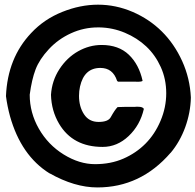

<svg xmlns="http://www.w3.org/2000/svg" viewBox="-20 -781 848 833"><path d="M720.2 -118.2Q590.3 32.2 402.3 32.2Q303.7 32.2 194.8 -29.3V-28.8Q71.3 -106 23.4 -276.9Q11.7 -319.8 5.9 -363.8Q12.7 -529.3 115.2 -637.7Q171.4 -697.8 249.8 -729.2Q328.1 -760.7 405.3 -760.7Q482.4 -760.7 555.2 -729.5Q627.9 -698.2 682.1 -644.5Q736.3 -590.8 770.3 -516.1Q804.2 -441.4 808.1 -357.9Q806.6 -292.5 783.7 -229.2Q760.7 -166 720.2 -117.7ZM411.6 -662.1H404.8Q343.8 -662.1 288.1 -636.7Q232.4 -611.3 191.7 -567.4Q150.9 -523.4 134.3 -479.7Q117.7 -436 108.9 -370.1Q108.9 -292 148.7 -222.4Q188.5 -152.8 256.3 -110.8Q324.2 -68.8 392.3 -68.8Q460.4 -68.8 515.4 -92.8Q570.3 -116.7 611.1 -157.7Q651.9 -198.7 676.5 -256.8Q701.2 -314.9 701.2 -376.5Q701.2 -438 677.5 -490.2Q653.8 -542.5 614.3 -579.6Q574.7 -616.7 521.7 -638.9Q468.8 -661.1 411.6 -662.1ZM564.9 -317.4 571.8 -317.9H578.1Q600.6 -317.9 604 -308.1Q587.9 -237.8 538.1 -190.7Q488.3 -143.6 425.3 -143.6Q295.9 -143.6 236.3 -244.1Q203.1 -300.3 201.2 -369.6Q205.1 -430.7 237.8 -481Q270.5 -531.2 319.1 -558.6Q367.7 -585.9 420.9 -585.9Q494.6 -585.9 538.8 -543.7Q583 -501.5 598.6 -430.7Q596.7 -426.3 575.7 -426.3L564.5 -426.8H491.7L487.8 -430.7Q469.7 -486.3 415.5 -486.3Q345.2 -486.3 327.1 -405.3Q322.8 -385.7 322.8 -365.2Q322.8 -318.4 344.5 -285.2Q366.2 -252 407.7 -252Q449.2 -252 460.4 -272.5Q478.5 -305.2 490.2 -316.4Q503.4 -317.4 525.9 -317.4ZM599.1 -431.2V-430.2L598.6 -430.7Z"/></svg>

Font: Bowlby One
Style: Regular
Weight: 400
Designer: vernon adams
Foundry: vernon adams
Version: Version 1.000